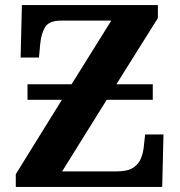

<svg xmlns="http://www.w3.org/2000/svg" viewBox="-20 -734 706 754"><path d="M42 0V-50L223 -342H88V-403H261L417 -653H220Q173 -653 157.5 -628Q142 -603 138 -562L133 -508H61L66 -714H600V-663L437 -403H580V-342H399L224 -61H440Q481 -61 503 -75.5Q525 -90 534 -113Q543 -136 545 -161L550 -206H622L617 0Z"/></svg>

Font: NotoSerif-Bold
Style: Regular
Weight: 700
Designer: Monotype Design Team
Foundry: Monotype Imaging Inc.
Version: Version 2.007; ttfautohint (v1.8) -l 8 -r 50 -G 200 -x 14 -D